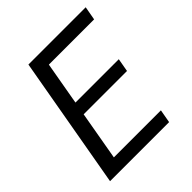

<svg xmlns="http://www.w3.org/2000/svg" viewBox="-197 -859 993 993"><g transform="rotate(-45 300.0 -362.5)"><path d="M167.5 -725H586.5L573 -650H242L200.5 -414H517.5L504.5 -341H187.5L140.5 -73H484.5L471.5 0H39.5Z"/></g></svg>

Font: JuliaMono
Style: Italic
Weight: 400
Italic angle: -9°
Monospace: yes
Designer: cormullion
Foundry: corm
Version: Version 0.057; ttfautohint (v1.8.4)